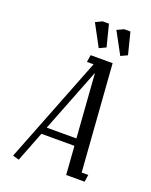

<svg xmlns="http://www.w3.org/2000/svg" viewBox="-129 -734 638 813"><g transform="rotate(20 190.0 -328.0)"><path d="M28.8 0 216.8 -480H187L191.9 -512.2H291L326.2 -32.2H356L351.1 0H268.1L258.8 -127.9H109.9L57.1 7.8ZM122.1 -160.2H255.9L234.9 -448.2ZM161.1 -649.9 190.9 -664.1H219.2L244.1 -565.9L213.9 -551.8ZM257.8 -649.9 288.1 -664.1H315.9L340.8 -565.9L311 -551.8Z"/></g></svg>

Font: Gawaa
Style: Italic
Weight: 400
Designer: T. Christopher White
Version: Version 1.0